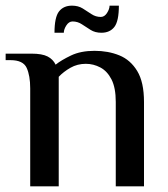

<svg xmlns="http://www.w3.org/2000/svg" viewBox="-22 -660 594 680"><path d="M85 0V-347Q85 -392 72.5 -419.5Q60 -447 15 -447H-2V-470H90Q127 -470 146.5 -460Q166 -450 175 -431Q195 -447 229.5 -463.5Q264 -480 313 -480Q361 -480 400.5 -464Q440 -448 464 -408.5Q488 -369 488 -299V0H388V-299Q388 -349 373 -378.5Q358 -408 333.5 -421Q309 -434 282 -434Q252 -434 227.5 -420Q203 -406 186 -388V0ZM171 -544Q171 -599 187 -619.5Q203 -640 233 -640Q255 -640 271 -630Q287 -620 302 -610Q317 -600 335 -600Q348 -600 357 -614Q366 -628 366 -640H399Q399 -585 383 -564.5Q367 -544 337 -544Q315 -544 299 -554Q283 -564 268 -574Q253 -584 235 -584Q222 -584 213 -570Q204 -556 204 -544Z"/></svg>

Font: El Messiri Medium
Style: Regular
Weight: 500
Designer: Mohamed Gaber
Foundry: Kief Type Foundry
Version: Version 2.020; ttfautohint (v1.8.3)